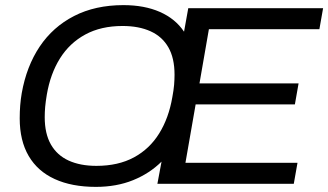

<svg xmlns="http://www.w3.org/2000/svg" viewBox="-20 -718 1282 750"><path d="M354.4 12Q260.6 12 193.9 -18.5Q127.2 -48.9 92.1 -108.6Q57 -168.4 57 -256Q57 -281.8 58.9 -306.2Q60.9 -330.6 64.9 -354Q83.4 -458.8 135 -536Q186.7 -613.1 269.4 -655.5Q352.1 -698 462.1 -698Q544.1 -698 604.6 -671.4Q665.2 -644.7 698.9 -594.2L715.4 -686H1242.1L1227.6 -603.9H796L759.2 -392.2H1146.3L1131.9 -310.2H744.2L704.4 -82.1H1142.1L1127.6 0H594.8L611 -86.6Q564.4 -40.4 499.8 -14.2Q435.2 12 354.4 12ZM356.5 -70.1Q441.9 -70.1 503.3 -103.3Q564.6 -136.5 601.9 -196.9Q639.3 -257.2 653.2 -338.7Q658.3 -365.6 660.1 -386.5Q661.8 -407.5 661.8 -426.2Q661.8 -491.1 637.7 -533.1Q613.6 -575.2 568 -595.8Q522.3 -616.5 458.9 -616.5Q374.5 -616.5 313.2 -583.2Q251.9 -550 214.3 -489.9Q176.7 -429.8 162.8 -347.9Q158.2 -320.4 156.4 -300Q154.7 -279.5 154.7 -260.3Q154.7 -195.9 178.8 -153.6Q202.9 -111.4 248.3 -90.7Q293.6 -70.1 356.5 -70.1Z"/></svg>

Font: Archivo Variable SemiBold
Style: Italic
Weight: 600
Italic angle: -10°
Designer: Hector Gatti
Foundry: Omnibus-Type
Version: Version 2.001